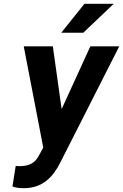

<svg xmlns="http://www.w3.org/2000/svg" viewBox="-20 -770 643 1003"><path d="M104 -528 206 1 184 41C165 80 134 98 82 98C75 98 69 97 62 97L45 204C62 211 81 213 105 213C205 213 259 151 295 79L603 -528H452L302 -200L256 -528ZM300 -599H415L574 -750H421Z"/></svg>

Font: Asimov Pro
Style: BdObl
Weight: 700
Designer: Google
Version: Version 2.000980; 2014